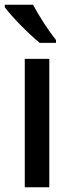

<svg xmlns="http://www.w3.org/2000/svg" viewBox="-29 -786 302 806"><path d="M110 -766H-9V-756C18 -718 94 -641 138 -606H206V-618C177 -654 133 -721 110 -766ZM178 0V-539H75V0Z"/></svg>

Font: Noto Sans Arabic UI SmCn Md
Style: Regular
Weight: 500
Width: 4
Designer: Monotype Design Team, Nadine Chahine and Nizar Qandah
Foundry: Monotype Imaging Inc.
Version: Version 2.010